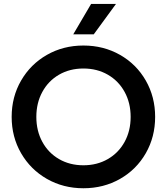

<svg xmlns="http://www.w3.org/2000/svg" viewBox="-20 -955 859 988"><path d="M40 -353.5Q40 -456.5 88.6 -540.5Q137.2 -624.5 221.4 -672.6Q305.7 -720.7 409.2 -720.7Q513.2 -720.7 597.7 -672.6Q682.1 -624.5 730.2 -540.5Q778.3 -456.5 778.3 -353.5Q778.3 -250.5 730.2 -166.5Q682.1 -82.5 597.7 -34.4Q513.2 13.7 409.2 13.7Q305.7 13.7 221.4 -34.4Q137.2 -82.5 88.6 -166.5Q40 -250.5 40 -353.5ZM652.3 -353.5Q652.3 -425.3 621.3 -481.9Q590.3 -538.6 534.9 -570.6Q479.5 -602.5 409.2 -602.5Q338.9 -602.5 283.7 -570.6Q228.5 -538.6 197.8 -481.9Q167 -425.3 167 -353.5Q167 -281.7 197.8 -225.1Q228.5 -168.5 283.7 -136.5Q338.9 -104.5 409.2 -104.5Q479.5 -104.5 534.9 -136.5Q590.3 -168.5 621.3 -225.1Q652.3 -281.7 652.3 -353.5ZM356.9 -778.3 448.7 -934.6H576.7L462.4 -778.3Z"/></svg>

Font: Wanted Sans SemiBold
Style: Regular
Weight: 600
Designer: Original Design by Kil Hyung-jin and Kang Hanbin, Wanted Lab, Inc; Hangeul from Source Han Sans by Jang Soo-young and Ka
Foundry: Wanted Lab, Inc.
Version: Version 1.003